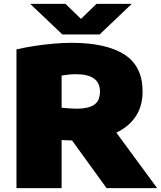

<svg xmlns="http://www.w3.org/2000/svg" viewBox="-20 -971 831 991"><path d="M65 0V-716Q104.5 -725.5 154 -733.2Q203.5 -741 254.5 -745.5Q305.5 -750 349 -750Q527.5 -750 621.8 -689.8Q716 -629.5 716 -499Q716 -423.5 680.5 -370.2Q645 -317 580.5 -286.5L791 0H530L352 -246Q339 -246.5 325.5 -247Q312 -247.5 298 -248V0ZM377 -410Q435.5 -410 465.8 -430.2Q496 -450.5 496 -499Q496 -588 371 -588Q354.5 -588 334.5 -586Q314.5 -584 298 -581V-415Q317 -413 338 -411.5Q359 -410 377 -410ZM302 -793 136 -951H318L398 -873.5L478 -951H660L494 -793Z"/></svg>

Font: Encode Sans Expanded Black
Style: Regular
Weight: 900
Width: 7
Designer: Multiple Designers
Foundry: Impallari Type
Version: Version 3.000; ttfautohint (v1.8.3) -l 8 -r 50 -G 200 -x 14 